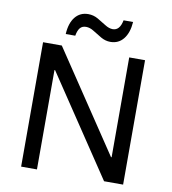

<svg xmlns="http://www.w3.org/2000/svg" viewBox="-93 -945 920 1026"><g transform="rotate(10 367.5 -432.5)"><path d="M644.2 0H540.8L180 -539.2H176.7V0H90.8V-675H192.5L555 -133.3H558.3V-675H644.2ZM202.5 -739.2Q205.8 -799.2 232.5 -832.1Q259.2 -865 303.3 -865Q331.7 -865 356.2 -850.8Q380.8 -836.7 402.9 -822.5Q425 -808.3 445 -808.3Q483.3 -808.3 494.2 -865H545.8Q541.7 -805.8 515 -772.5Q488.3 -739.2 444.2 -739.2Q417.5 -739.2 392.9 -753.3Q368.3 -767.5 346.2 -781.7Q324.2 -795.8 303.3 -795.8Q282.5 -795.8 270.8 -782.1Q259.2 -768.3 254.2 -739.2Z"/></g></svg>

Font: Funnel Sans Light
Style: Regular
Weight: 400
Version: Version 1.000